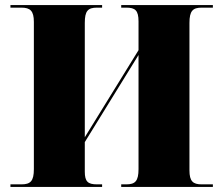

<svg xmlns="http://www.w3.org/2000/svg" viewBox="-20 -734 877 754"><path d="M21 0H381V-10H361C325 -10 313 -21 313 -60V-176L524 -518V-70C524 -23 511 -10 476 -10H456V0H816V-10H772C738 -10 724 -22 724 -65V-644C724 -691 737 -704 772 -704H816V-714H456V-704H476C511 -704 524 -693 524 -650V-537L313 -195V-644C313 -691 325 -704 361 -704H381V-714H21V-704H64C99 -704 113 -691 113 -648V-70C113 -23 100 -10 64 -10H21Z"/></svg>

Font: Noto Serif Display Black
Style: Regular
Weight: 900
Designer: Monotype Design Team
Foundry: Monotype Imaging Inc.
Version: Version 2.009